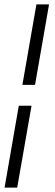

<svg xmlns="http://www.w3.org/2000/svg" viewBox="-20 -731 255 883"><path d="M205.6 -710.9H147.5L83 -340.8H141.1ZM59.1 131.8 125 -244.6H66.4L1 131.8Z"/></svg>

Font: Roboto Light
Style: Italic
Weight: 300
Italic angle: -12°
Designer: Google
Version: Version 2.137; 2017